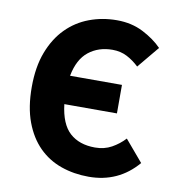

<svg xmlns="http://www.w3.org/2000/svg" viewBox="-77 -734 755 816"><g transform="rotate(10 300.0 -326.0)"><path d="M359 12Q295 12 239.5 -7.5Q184 -27 143 -68Q102 -109 78.5 -172Q55 -235 55 -322Q55 -409 79.5 -473Q104 -537 146 -579.5Q188 -622 244 -643Q300 -664 363 -664Q426 -664 476 -638.5Q526 -613 559 -579L481 -485Q457 -508 429 -522.5Q401 -537 366 -537Q306 -537 263.5 -503.5Q221 -470 207 -397H431V-274H204Q214 -189 255 -152Q296 -115 364 -115Q404 -115 435.5 -132.5Q467 -150 491 -176L569 -84Q487 12 359 12Z"/></g></svg>

Font: Source Code Pro
Style: Bold
Weight: 700
Monospace: yes
Designer: Paul D. Hunt, Teo Tuominen
Foundry: Adobe Systems Incorporated
Version: Version 2.030;PS 1.000;hotconv 16.6.51;makeotf.lib2.5.65220